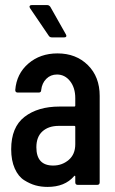

<svg xmlns="http://www.w3.org/2000/svg" viewBox="-20 -727 453 755"><path d="M239 -592Q241 -588 241 -586Q241 -580 232 -580H184Q176 -580 172 -586L98 -695Q96 -699 96 -700Q96 -707 105 -707H166Q173 -707 178 -700ZM206 -517Q279 -517 325.5 -471Q372 -425 372 -350V-10Q372 0 362 0H286Q276 0 276 -10V-32Q276 -39 271 -34Q235 8 167 8Q142 8 120 2Q98 -4 75 -18.5Q52 -33 38 -64.5Q24 -96 24 -140Q24 -227 76.5 -267.5Q129 -308 214 -308H272Q276 -308 276 -312V-341Q276 -382 255.5 -408Q235 -434 204 -434Q179 -434 162 -417Q145 -400 142 -373Q142 -363 132 -363H50Q40 -363 40 -373Q45 -437 91.5 -477Q138 -517 206 -517ZM189 -76Q224 -76 250 -98Q276 -120 276 -160V-228Q276 -232 272 -232H211Q171 -232 147 -210.5Q123 -189 123 -148Q123 -76 189 -76Z"/></svg>

Font: Barlow Condensed Medium
Style: Regular
Weight: 500
Width: 3
Designer: Jeremy Tribby
Foundry: Tribby Type
Version: Version 1.422;hotconv 1.0.109;makeotfexe 2.5.65596